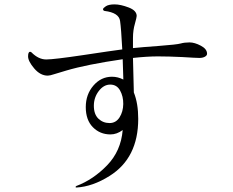

<svg xmlns="http://www.w3.org/2000/svg" viewBox="-20 -795 1040 858"><path d="M105.5 -543Q105.5 -563.5 114.3 -563.5Q119.1 -563.5 121.1 -560.5Q152.3 -529.3 186.5 -529.3Q220.7 -529.3 351.6 -548.8Q481.4 -568.4 526.4 -574.2Q521.5 -668 516.6 -701.2Q511.7 -738.3 447.3 -746.1Q440.4 -748 440.4 -753.9Q440.4 -758.8 453.1 -767.1Q465.8 -775.4 492.2 -775.4Q518.6 -775.4 554.7 -761.7Q590.8 -748 590.8 -723.6Q590.8 -717.8 583 -689.5Q574.2 -660.2 574.2 -625V-580.1Q611.3 -584 690.4 -589.8Q769.5 -595.7 787.1 -600.6Q804.7 -605.5 827.1 -605.5Q849.6 -605.5 877.4 -590.8Q905.3 -576.2 905.3 -554.7Q905.3 -546.9 895.5 -541.5Q885.7 -536.1 871.1 -536.1Q856.4 -536.1 794.9 -540Q733.4 -543 685.5 -543Q637.7 -543 574.2 -536.1Q577.1 -406.2 578.1 -381.8Q597.7 -333 597.7 -263.7Q597.7 -88.9 469.7 -8.8Q393.6 39.1 321.3 43Q317.4 43 317.4 40L321.3 36.1Q396.5 7.8 458.5 -56.2Q520.5 -120.1 528.3 -213.9Q502 -194.3 473.6 -194.3Q426.8 -194.3 395 -226.6Q363.3 -258.8 363.3 -316.4Q363.3 -373 397.5 -412.6Q431.6 -452.1 480.5 -452.1Q506.8 -452.1 531.2 -439.5L528.3 -530.3Q367.2 -506.8 275.4 -479.5Q243.2 -469.7 223.6 -463.9Q203.1 -457 193.4 -457Q160.2 -457 132.8 -489.3Q105.5 -521.5 105.5 -543ZM399.4 -322.3Q399.4 -284.2 419.9 -264.6Q440.4 -245.1 469.7 -245.1Q498 -245.1 514.2 -270.5Q530.3 -295.9 530.8 -330.1Q531.2 -364.3 516.6 -390.6Q502 -417 472.7 -417Q443.4 -417 421.4 -388.2Q399.4 -359.4 399.4 -322.3Z"/></svg>

Font: GenEi Koburi Mincho v6
Style: Regular
Weight: 400
Designer: o_tamon (Modified)
Foundry: o_tamon / Adobe Systems Incorporated
Version: Version 6.1